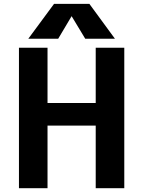

<svg xmlns="http://www.w3.org/2000/svg" viewBox="-20 -982 744 1004"><path d="M480.5 -325.2H228.5V2H79.1V-732.4H228.5V-443.4H480.5V-732.4H629.9V2H480.5ZM354.5 -897.5 284.2 -779.3H127.9L262.7 -961.9H447.3L581.1 -779.3H425.8Z"/></svg>

Font: Gen Shin Gothic Bold
Style: Bold
Weight: 700
Designer: [Source Han Sans]
Ryoko NISHIZUKA  (kana & ideographs); Paul D. Hunt (Latin, Greek & Cyrillic); Wenlong ZHANG  (bopomofo
Version: Version 1.002.20150607